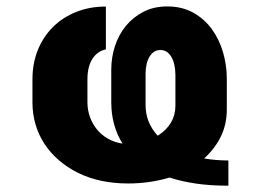

<svg xmlns="http://www.w3.org/2000/svg" viewBox="-20 -573 828 610"><path d="M83.1 -247.9V-320.7Q83.1 -371.4 100.1 -413.9Q117.2 -456.3 148.1 -487Q179 -517.8 221.9 -535Q264.9 -552.2 316.4 -552.2V-416.2Q289.4 -410.5 273.6 -386Q257.8 -361.5 257.8 -320.7V-247.9Q257.8 -223 266 -200.8Q274.1 -178.6 288.7 -161Q303.3 -143.5 323.9 -131.9Q344.5 -120.4 369.3 -116.8Q333.5 -174 333.5 -248.2V-351.6Q333.5 -390.6 345.3 -426.8Q357.2 -463.1 380.1 -490.9Q403.1 -518.8 436.1 -535.7Q469.1 -552.6 511.4 -552.6Q558.2 -552.6 593.8 -532.8Q629.3 -513.1 652.9 -480.6Q676.5 -448.2 688.6 -407Q700.6 -365.8 700.6 -322.4V-225.5Q700.6 -178.3 681.8 -139.6Q663 -100.9 628.6 -69.6Q664.8 -63.2 705.6 -63.2V17Q648.8 17 603 10.3Q557.2 3.6 518.5 -8.9Q456 9.9 387.1 9.9Q296.2 9.9 228 -23.8Q193.9 -40.8 166.9 -64.1Q139.9 -87.4 121.3 -115.9Q102.6 -144.5 92.9 -177.7Q83.1 -210.9 83.1 -247.9ZM442.5 -337.4V-239Q442.5 -183.6 481.2 -141.7Q537.3 -177.9 537.3 -236.9V-335.2Q536.9 -371.4 524.1 -392.8Q511.4 -414.1 489.7 -414.1Q468 -414.1 455.3 -393.3Q442.5 -372.5 442.5 -337.4Z"/></svg>

Font: Inter P Extra Bold
Style: Regular
Weight: 800
Designer: Rasmus Andersson
Foundry: rsms
Version: Version 3.018;git-588b23468